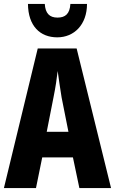

<svg xmlns="http://www.w3.org/2000/svg" viewBox="-20 -962 588 982"><path d="M425 -942H340C337 -891 314 -872 274 -872C233 -872 212 -894 209 -942H123C124 -829 185 -771 273 -771C359 -771 425 -836 425 -942ZM386 0H548L372 -714H173L0 0H164L196 -157H353ZM295 -464 330 -288H219L254 -466C264 -515 271 -563 275 -599C280 -561 287 -514 295 -464Z"/></svg>

Font: Noto Sans Myanmar ExtraCondensed ExtraBold
Style: Regular
Weight: 800
Width: 2
Designer: Monotype Design Team
Foundry: Monotype Imaging Inc.
Version: Version 2.107